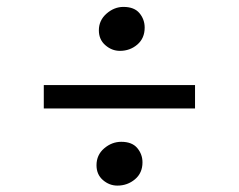

<svg xmlns="http://www.w3.org/2000/svg" viewBox="-20 -602 709 570"><path d="M336 -451Q312 -451 292.8 -467.8Q273.5 -484.5 273.5 -512Q273.5 -541.5 296.2 -561.5Q319 -581.5 346.5 -581.5Q378.5 -581.5 394 -563Q409.5 -544.5 409.5 -520Q409.5 -488.5 387.8 -469.8Q366 -451 336 -451ZM559 -349.5V-280H110V-349.5ZM266.5 -111.5Q266.5 -142 289.2 -161.5Q312 -181 340 -181Q372 -181 387.5 -162.5Q403 -144 403 -120Q403 -88.5 380.8 -69.8Q358.5 -51 328.5 -51Q304.5 -51 285.5 -67.5Q266.5 -84 266.5 -111.5Z"/></svg>

Font: Merriweather 36pt
Style: Regular
Weight: 400
Designer: Eben Sorkin
Foundry: Eben Sorkin
Version: Version 2.100